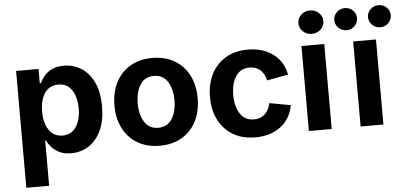

<svg xmlns="http://www.w3.org/2000/svg" viewBox="-59 -896 2600 1228"><g transform="rotate(-5 1240.5 -282.0)"><path d="M62.5 204.1V-545.9H206.5V-454.1H213.4Q223.1 -475.6 241.9 -498.5Q260.7 -521.5 291.7 -537.1Q322.8 -552.7 369.1 -552.7Q429.7 -552.7 480 -521.5Q530.3 -490.2 560.3 -427.7Q590.3 -365.2 590.3 -272Q590.3 -181.2 561 -118.4Q531.7 -55.7 481.4 -23.2Q431.2 9.3 368.2 9.3Q323.7 9.3 293 -5.9Q262.2 -21 242.9 -43.2Q223.6 -65.4 213.4 -87.4H209V204.1ZM323.2 -108.4Q380.4 -108.4 410.4 -154.3Q440.4 -200.2 440.4 -272.5Q440.4 -344.2 410.6 -389.9Q380.9 -435.5 323.2 -435.5Q266.6 -435.5 236.1 -391.1Q205.6 -346.7 205.6 -272.5Q205.6 -198.2 236.3 -153.3Q267.1 -108.4 323.2 -108.4Z M937 10.7Q855 10.7 794.9 -24.7Q734.9 -60.1 702.4 -123.3Q669.9 -186.5 669.9 -270.5Q669.9 -355 702.4 -418.5Q734.9 -481.9 794.9 -517.3Q855 -552.7 937 -552.7Q1019 -552.7 1079.1 -517.3Q1139.2 -481.9 1171.6 -418.5Q1204.1 -355 1204.1 -270.5Q1204.1 -186.5 1171.6 -123.3Q1139.2 -60.1 1079.1 -24.7Q1019 10.7 937 10.7ZM937 -104.5Q995.6 -104.5 1025.4 -151.9Q1055.2 -199.2 1055.2 -271Q1055.2 -343.3 1025.4 -390.4Q995.6 -437.5 937 -437.5Q878.4 -437.5 848.9 -390.4Q819.3 -343.3 819.3 -271Q819.3 -199.2 848.9 -151.9Q878.4 -104.5 937 -104.5Z M1550.3 10.7Q1467.8 10.7 1408 -24.7Q1348.1 -60.1 1315.7 -123.3Q1283.2 -186.5 1283.2 -270.5Q1283.2 -355 1315.7 -418.5Q1348.1 -481.9 1408 -517.3Q1467.8 -552.7 1550.3 -552.7Q1647.5 -552.7 1712.4 -504.2Q1777.3 -455.6 1793 -371.1L1656.7 -345.7Q1647.5 -388.2 1620.8 -412.8Q1594.2 -437.5 1551.8 -437.5Q1493.2 -437.5 1462.9 -391.4Q1432.6 -345.2 1432.6 -271Q1432.6 -197.8 1462.9 -151.1Q1493.2 -104.5 1551.8 -104.5Q1594.2 -104.5 1621.6 -130.1Q1648.9 -155.8 1657.7 -199.7L1793.9 -174.8Q1778.3 -88.4 1713.4 -38.8Q1648.4 10.7 1550.3 10.7Z M1894.5 0V-545.9H2041V0ZM1967.8 -617.2Q1934.6 -617.2 1911.1 -639.2Q1887.7 -661.1 1887.7 -692.4Q1887.7 -723.6 1911.1 -745.6Q1934.6 -767.6 1967.8 -767.6Q2001 -767.6 2024.7 -745.6Q2048.3 -723.6 2048.3 -692.4Q2048.3 -661.1 2024.7 -639.2Q2001 -617.2 1967.8 -617.2Z M2226.6 0V-545.9H2373V0ZM2191.4 -621.1Q2161.1 -621.1 2139.6 -642.1Q2118.2 -663.1 2118.2 -692.4Q2118.2 -721.7 2139.6 -742.4Q2161.1 -763.2 2191.4 -763.2Q2221.7 -763.2 2242.9 -742.4Q2264.2 -721.7 2264.2 -692.4Q2264.2 -663.1 2242.9 -642.1Q2221.7 -621.1 2191.4 -621.1ZM2407.7 -621.1Q2377.4 -621.1 2356 -642.1Q2334.5 -663.1 2334.5 -692.4Q2334.5 -721.7 2356 -742.4Q2377.4 -763.2 2407.7 -763.2Q2438 -763.2 2459.5 -742.4Q2481 -721.7 2481 -692.4Q2481 -663.1 2459.5 -642.1Q2438 -621.1 2407.7 -621.1Z"/></g></svg>

Font: Inter
Style: Bold
Weight: 700
Designer: Rasmus Andersson
Foundry: rsms
Version: Version 4.001;git-9221beed3